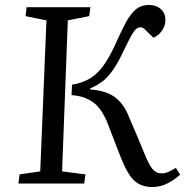

<svg xmlns="http://www.w3.org/2000/svg" viewBox="-20 -739 745 773"><path d="M270 -398Q313 -405 343.5 -424Q374 -443 398 -477Q422 -511 446 -564Q466 -609 484.5 -644.5Q503 -680 525 -699.5Q547 -719 580 -719Q609 -719 627.5 -702.5Q646 -686 646 -658Q646 -637 633 -617Q620 -597 598 -587L566 -618Q561 -624 556 -626.5Q551 -629 544 -629Q530 -629 516 -607.5Q502 -586 479 -537Q458 -492 438.5 -462.5Q419 -433 396.5 -414.5Q374 -396 343 -383V-379Q409 -374 445 -346Q481 -318 501 -264Q519 -223 532.5 -190.5Q546 -158 556 -134Q578 -78 593 -59.5Q608 -41 630 -41Q645 -41 659 -47.5Q673 -54 688 -63L705 -36Q684 -16 655 -1Q626 14 593 14Q549 14 521 -11.5Q493 -37 466 -106Q457 -129 445 -160Q433 -191 420 -225Q393 -300 356 -326.5Q319 -353 268 -356ZM167 -657 83 -674 87 -710H344L339 -674L253 -657L230 -49L324 -37L319 0H54L59 -37L142 -49Z"/></svg>

Font: Literata 36pt
Style: Italic
Weight: 400
Italic angle: -2°
Designer: Latin by Veronika Burian and Jose Scaglione. Greek by Irene Vlachou. Cyrillic by Vera Evstafieva
Foundry: TypeTogether
Version: Version 3.002